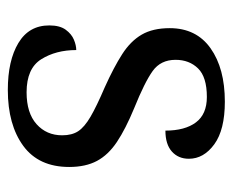

<svg xmlns="http://www.w3.org/2000/svg" viewBox="-72 -513 595 491"><g transform="rotate(90 225.5 -267.5)"><path d="M210 10Q135 10 90 -17Q45 -44 45 -96Q45 -123 56 -138Q67 -153 81.5 -159Q96 -165 108 -165Q108 -113 131.5 -75.5Q155 -38 216 -38Q269 -38 297.5 -63.5Q326 -89 326 -129Q326 -154 315.5 -170Q305 -186 278.5 -201.5Q252 -217 203 -238Q152 -261 118.5 -282.5Q85 -304 68.5 -332.5Q52 -361 52 -404Q52 -472 103.5 -508.5Q155 -545 240 -545Q312 -545 349 -518Q386 -491 386 -453Q386 -426 367.5 -409.5Q349 -393 314 -393Q314 -443 293 -471Q272 -499 228 -499Q177 -499 155 -476.5Q133 -454 133 -419Q133 -381 161.5 -360.5Q190 -340 257 -313Q310 -291 343 -269Q376 -247 391.5 -218Q407 -189 407 -147Q407 -69 353 -29.5Q299 10 210 10Z"/></g></svg>

Font: Noto Serif Dives Akuru
Style: Regular
Weight: 400
Designer: Fernando Caro
Foundry: Fernando Caro
Version: Version 2.000; ttfautohint (v1.8.4.7-5d5b)